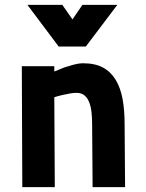

<svg xmlns="http://www.w3.org/2000/svg" viewBox="-20 -772 601 792"><path d="M72 0 70 -499H204V-477Q225 -486 246 -494Q264 -500 284.5 -505.5Q305 -511 323 -511Q372 -511 404.5 -493.5Q437 -476 457 -443Q477 -410 485.5 -364Q494 -318 494 -261L496 0H362L360 -261Q360 -286 357.5 -309Q355 -332 348 -350Q341 -368 328.5 -378.5Q316 -389 295 -389Q282 -389 266.5 -386Q251 -383 237 -380Q220 -376 204 -371L206 0ZM93 -752H237L279 -692L320 -752H464L334 -580H222Z"/></svg>

Font: Panefresco 999wt
Style: Regular
Weight: 900
Version: Version 1.001